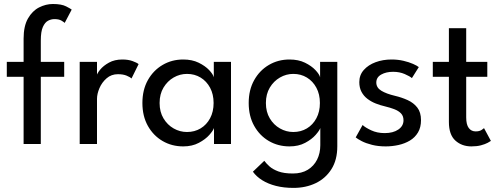

<svg xmlns="http://www.w3.org/2000/svg" viewBox="-20 -720 2498 960"><path d="M14 -410.5H98V-527Q98 -589.5 119.8 -627.5Q141.5 -665.5 175.2 -682.8Q209 -700 244.5 -700Q287.5 -700 310.8 -688Q334 -676 338.5 -672L303.5 -605.5Q301 -608.5 288 -616.5Q275 -624.5 252.5 -624.5Q236 -624.5 220.5 -616.5Q205 -608.5 194.5 -585.5Q184 -562.5 184 -517V-410.5H301V-336H184V0H98V-336H14Z M465 0H378.5V-410.5H465V-339.5H462.5Q465 -352.5 481 -372Q497 -391.5 525 -407Q553 -422.5 592 -422.5Q620.5 -422.5 642.2 -414.8Q664 -407 673 -399.5L637.5 -327.5Q630.5 -334.5 613 -341.8Q595.5 -349 569.5 -349Q536.5 -349 513 -328.5Q489.5 -308 477.2 -279.2Q465 -250.5 465 -226Z M1050 0V-80Q1046 -67.5 1026.8 -45.5Q1007.5 -23.5 974.2 -5.8Q941 12 896 12Q839 12 792.8 -15Q746.5 -42 719.2 -90.8Q692 -139.5 692 -205Q692 -270.5 719.2 -319.2Q746.5 -368 792.8 -395.2Q839 -422.5 896 -422.5Q940.5 -422.5 973.2 -406.5Q1006 -390.5 1025.8 -369.5Q1045.5 -348.5 1049 -333.5V-410.5H1135V0ZM778 -205Q778 -160.5 797.5 -128Q817 -95.5 848.2 -77.8Q879.5 -60 915 -60Q953 -60 983 -78Q1013 -96 1030.5 -128.8Q1048 -161.5 1048 -205Q1048 -248.5 1030.5 -281.2Q1013 -314 983 -332.2Q953 -350.5 915 -350.5Q879.5 -350.5 848.2 -332.5Q817 -314.5 797.5 -282Q778 -249.5 778 -205Z M1447.5 219.5Q1399 219.5 1359.8 209.5Q1320.5 199.5 1291.2 181.2Q1262 163 1244.5 138.5L1301.5 84Q1311 97 1327.2 111.8Q1343.5 126.5 1371.5 137Q1399.5 147.5 1444.5 147.5Q1488.5 147.5 1519 128.8Q1549.5 110 1565.5 78Q1581.5 46 1581.5 6V-7.5H1666.5V11.5Q1666.5 79.5 1637.2 125.8Q1608 172 1558.5 195.8Q1509 219.5 1447.5 219.5ZM1581.5 0V-80Q1577.5 -67.5 1558.2 -45.5Q1539 -23.5 1505.8 -5.8Q1472.5 12 1427.5 12Q1370.5 12 1324.2 -15Q1278 -42 1250.8 -90.8Q1223.5 -139.5 1223.5 -205Q1223.5 -270.5 1250.8 -319.2Q1278 -368 1324.2 -395.2Q1370.5 -422.5 1427.5 -422.5Q1472 -422.5 1504.8 -406.5Q1537.5 -390.5 1557.2 -369.5Q1577 -348.5 1580.5 -333.5V-410.5H1666.5V0ZM1309.5 -205Q1309.5 -160.5 1329 -128Q1348.5 -95.5 1379.8 -77.8Q1411 -60 1446.5 -60Q1484.5 -60 1514.5 -78Q1544.5 -96 1562 -128.8Q1579.5 -161.5 1579.5 -205Q1579.5 -248.5 1562 -281.2Q1544.5 -314 1514.5 -332.2Q1484.5 -350.5 1446.5 -350.5Q1411 -350.5 1379.8 -332.5Q1348.5 -314.5 1329 -282Q1309.5 -249.5 1309.5 -205Z M1937.5 -422.5Q1969.5 -422.5 1997.2 -416Q2025 -409.5 2045.2 -400.5Q2065.5 -391.5 2074 -384.5L2039.5 -329.5Q2029.5 -338.5 2003.5 -349.8Q1977.5 -361 1945.5 -361Q1910.5 -361 1886 -347.2Q1861.5 -333.5 1861.5 -307.5Q1861.5 -281.5 1886.8 -266.2Q1912 -251 1954.5 -241Q1988.5 -233 2018.2 -219.5Q2048 -206 2066.5 -182.2Q2085 -158.5 2085 -119Q2085 -83 2070 -57.8Q2055 -32.5 2029.5 -17.2Q2004 -2 1972.5 5Q1941 12 1908.5 12Q1870.5 12 1840 4.2Q1809.5 -3.5 1788.8 -14.2Q1768 -25 1758.5 -33L1793 -95Q1806 -82.5 1835.8 -68.5Q1865.5 -54.5 1903.5 -54.5Q1945.5 -54.5 1971.5 -72.2Q1997.5 -90 1997.5 -118.5Q1997.5 -140 1985 -153Q1972.5 -166 1951.5 -174Q1930.5 -182 1905.5 -188Q1881.5 -193.5 1858.8 -202.5Q1836 -211.5 1817.2 -225.8Q1798.5 -240 1787.5 -260.8Q1776.5 -281.5 1776.5 -309.5Q1776.5 -345 1799 -370.2Q1821.5 -395.5 1858 -409Q1894.5 -422.5 1937.5 -422.5Z M2144 -410.5H2224.5V-579H2311V-410.5H2416.5V-336H2311V-133Q2311 -97 2323.8 -80Q2336.5 -63 2358 -63Q2377 -63 2387.5 -70Q2398 -77 2400 -79.5L2434.5 -15.5Q2431.5 -13 2418.5 -6Q2405.5 1 2385 6.5Q2364.5 12 2337 12Q2289 12 2256.8 -17.2Q2224.5 -46.5 2224.5 -110V-336H2144Z"/></svg>

Font: League Spartan Thin
Style: Regular
Weight: 400
Version: Version 2.002